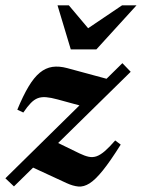

<svg xmlns="http://www.w3.org/2000/svg" viewBox="-31 -690 533 721"><path d="M-10.8 -20.5 428.6 -452.8 459.8 -420.4 21.4 10ZM56.5 -267.4 34 -278.1Q55.8 -330.9 76.4 -365.2Q97 -399.5 118.7 -417.2Q140.5 -435 165.6 -438.8Q190.7 -442.5 221.4 -434.2L394.2 -387.4L294.9 -286.7L185.4 -316.6Q159.7 -323.6 142 -325Q124.3 -326.4 110.7 -321.2Q97.2 -316 84.5 -302.9Q71.8 -289.8 56.5 -267.4ZM219.1 -2.4 72.9 -70 168.6 -162.1 267.4 -114Q287 -104.5 302.3 -101.3Q317.5 -98.2 331.8 -103.2Q346.1 -108.3 362.8 -122.7Q379.5 -137.1 401.6 -162.6L422.3 -147Q383.4 -85 355.3 -50.1Q327.2 -15.2 305.3 -1.4Q283.5 12.3 263.1 10.4Q242.7 8.5 219.1 -2.4ZM481.7 -670 330.9 -504.5H234.8L185 -670H227.5L315.8 -565.2H272.1L427.4 -670Z"/></svg>

Font: Newsreader Text
Style: Italic
Weight: 400
Italic angle: -17°
Designer: Hugues Gentile
Foundry: Production Type
Version: Version 1.001